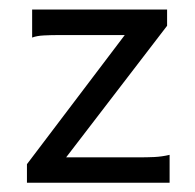

<svg xmlns="http://www.w3.org/2000/svg" viewBox="-20 -394 421 414"><path d="M38.1 0V-40L249 -318.4H106Q89.8 -318.4 74.7 -317.6Q59.6 -316.9 49.3 -313V-373.5H340.3V-338.4L122.6 -54.7H279.8Q295.9 -54.7 312.5 -55.4Q329.1 -56.2 345.7 -60.1V0Z"/></svg>

Font: Harmattan
Style: Regular
Weight: 400
Designer: George W. Nuss III and SIL International
Foundry: SIL International
Version: Version 4.000